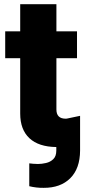

<svg xmlns="http://www.w3.org/2000/svg" viewBox="-20 -696 413 919"><path d="M348.6 -545.9V-417.5H250V-171.9Q250 -127.9 294.4 -127.9Q297.4 -127.9 300.3 -128.4L363.3 -141.6V24.9Q362.8 110.8 316.2 157.2Q269.5 203.6 188.5 203.1Q153.8 203.6 120.1 195.3V85.9Q129.4 86.9 139.2 87.9Q148.9 88.9 161.6 88.9Q179.7 88.9 200.2 84.2Q220.7 79.6 235.1 65.7Q249.5 51.8 249.5 24.9V7.8Q165 6.8 120.8 -34.4Q76.7 -75.7 76.7 -152.3V-417.5H4.9V-545.9H76.7V-675.8H250V-545.9Z"/></svg>

Font: Inter Tight ExtraBold
Style: Regular
Weight: 800
Designer: Rasmus Andersson
Foundry: rsms
Version: Version 3.004; ttfautohint (v1.8.4.7-5d5b)